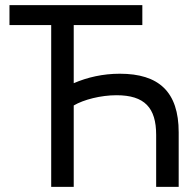

<svg xmlns="http://www.w3.org/2000/svg" viewBox="-20 -730 763 750"><path d="M180 0H268V-318C307 -341 374 -358 435 -358C545 -358 590 -309 590 -203V0H678V-213C678 -372 600 -442 448 -442C382 -442 321 -428 268 -405V-632H536V-710H17V-632H180Z"/></svg>

Font: FIGSv2-sans-serif Medium
Style: Regular
Weight: 500
Designer: Matt McInerney, Pablo Impallari, Rodrigo Fuenzalida,Mirko Velimirovic
Foundry: Matt McInerney, Pablo Impallari, Rodrigo Fuenzalida
Version: Version 4.021;hotconv 1.0.109;makeotfexe 2.5.65596